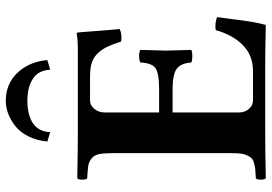

<svg xmlns="http://www.w3.org/2000/svg" viewBox="-157 -776 935 661"><g transform="rotate(-90 310.5 -445.5)"><path d="M253.9 -365.2H335Q387.2 -365.2 405.5 -377.2Q423.8 -389.2 425.8 -429.2Q430.7 -434.1 448.2 -434.1Q464.4 -434.1 469.2 -429.2Q466.8 -354.5 466.8 -342.8L469.2 -254.9Q465.3 -251 448.2 -251Q429.7 -251 425.8 -254.9Q423.3 -290 404.3 -304.4Q385.3 -318.8 335 -318.8H253.9V-89.8Q253.9 -69.8 266.1 -55.9Q278.3 -42 294.9 -42H396Q450.2 -42 485.6 -76.9Q521 -111.8 537.1 -169.9Q546.9 -172.4 560.8 -170.9Q574.7 -169.4 582 -165Q579.6 -150.4 575.2 -113.8Q570.8 -77.1 566.2 -48.8Q561.5 -20.5 555.2 2Q552.7 2 527.8 1.5Q502.9 1 470.5 0.5Q438 0 417 0H182.1Q124.5 0 26.9 2Q22.5 -2.4 22.5 -15.1Q22.5 -27.8 26.9 -32.2Q47.4 -33.2 57.9 -34.2Q68.4 -35.2 80.1 -38.6Q91.8 -42 96.7 -47.4Q101.6 -52.7 106.4 -63Q111.3 -73.2 112.5 -87.4Q113.8 -101.6 113.8 -123V-522Q113.8 -553.7 110.6 -570.8Q107.4 -587.9 95.9 -597.4Q84.5 -606.9 70.6 -609.1Q56.6 -611.3 26.9 -612.8Q22.5 -617.2 22.5 -629.9Q22.5 -642.6 26.9 -647Q126.5 -645 182.1 -645H476.1Q502 -645 524.9 -648.9Q528.8 -648.9 528.8 -646Q529.8 -642.6 531.7 -615.5Q533.7 -588.4 536.4 -553.2Q539.1 -518.1 541 -501Q523.4 -492.2 498 -496.1Q488.8 -524.9 480.7 -542.2Q472.7 -559.6 459.2 -574.7Q445.8 -589.8 426.8 -596.4Q407.7 -603 379.9 -603H294.9Q277.8 -603 265.9 -587.9Q253.9 -572.8 253.9 -554.2ZM400.9 -740.2Q399.4 -779.8 370.6 -799.3Q341.8 -818.8 293 -818.8Q273.4 -818.8 256.6 -815.4Q239.7 -812 223.4 -803.7Q207 -795.4 197 -779.3Q187 -763.2 186 -740.2L153.8 -750Q157.2 -787.1 172.1 -816.2Q187 -845.2 208.3 -861.3Q229.5 -877.4 251 -885.3Q272.5 -893.1 293 -893.1Q352.5 -893.1 390.6 -852.8Q428.7 -812.5 434.1 -750Z"/></g></svg>

Font: Common Serif
Style: Bold
Weight: 700
Designer: Philipp H. Poll, Khaled Hosny
Foundry: Stefan Peev, Context Ltd.
Version: Version 1.026